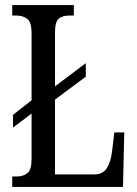

<svg xmlns="http://www.w3.org/2000/svg" viewBox="-20 -734 539 754"><path d="M28 0V-41H47Q71 -41 87.5 -54Q104 -67 104 -110V-288L31 -233V-283L104 -340V-603Q104 -647 87 -660Q70 -673 44 -673H28V-714H270V-673H253Q225 -673 210.5 -660.5Q196 -648 196 -606V-395L317 -486V-433L196 -343V-49H349Q384 -49 399.5 -73.5Q415 -98 420 -139L429 -214H468L463 0Z"/></svg>

Font: Noto Serif Khmer ExtraCondensed
Style: Regular
Weight: 400
Width: 2
Designer: Danh Hong and the Monotype Design Team
Foundry: Monotype Imaging Inc.
Version: Version 2.004; ttfautohint (v1.8.4.7-5d5b)